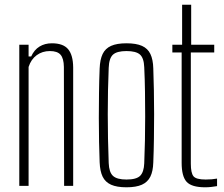

<svg xmlns="http://www.w3.org/2000/svg" viewBox="-20 -790 951 816"><path d="M62 0V-600H101.5V-550H112.5Q125.5 -578.5 148 -592.2Q170.5 -606 200.5 -606Q248.5 -606 269.5 -581Q290.5 -556 291 -503.5V0H252.5L251.5 -505.5Q251 -541.5 237.5 -557.2Q224 -573 192 -573Q160 -573 136 -555.5Q112 -538 101.5 -505.5V0Z M517.5 6Q476.5 6 452 -5Q427.5 -16 416.2 -39.2Q405 -62.5 403.5 -100Q402 -138 401 -186.5Q400 -235 400 -288.8Q400 -342.5 400.8 -396.2Q401.5 -450 403.5 -499Q405 -537 416.2 -560.5Q427.5 -584 452 -595Q476.5 -606 517.5 -606Q559 -606 583.5 -595Q608 -584 619.2 -560.5Q630.5 -537 631.5 -499Q633 -456 634 -406.5Q635 -357 635 -305.2Q635 -253.5 634.2 -201.5Q633.5 -149.5 631.5 -100Q630.5 -62.5 619 -39.2Q607.5 -16 583 -5Q558.5 6 517.5 6ZM517.5 -27Q560 -27 575.8 -43Q591.5 -59 593 -95.5Q595 -142.5 596 -192.5Q597 -242.5 597 -294.8Q597 -347 596.2 -399.8Q595.5 -452.5 593 -504.5Q591.5 -543.5 574.8 -558.2Q558 -573 517.5 -573Q477 -573 460.2 -557.8Q443.5 -542.5 442 -502Q440 -455.5 439 -405.8Q438 -356 438 -304.5Q438 -253 439 -200.8Q440 -148.5 442 -97Q443.5 -58 460.2 -42.5Q477 -27 517.5 -27Z M852 6Q794.5 6 773.2 -17.2Q752 -40.5 752 -98V-567H712.5V-600H754V-770H792.5V-600H890.5V-567H791V-94.5Q791 -55 802.2 -41Q813.5 -27 854 -27Q870 -27 879.8 -28Q889.5 -29 902.5 -31V1Q890.5 3 878 4.5Q865.5 6 852 6Z"/></svg>

Font: Big Shoulders Thin
Style: Regular
Weight: 100
Version: Version 2.002